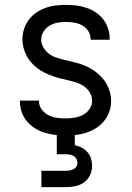

<svg xmlns="http://www.w3.org/2000/svg" viewBox="-20 -548 540 788"><path d="M249 8Q227 8 205.5 5.5Q184 3 163 -3.5Q142 -10 123.5 -21.5Q105 -33 91 -49.5Q77 -66 69.5 -87Q62 -108 62 -130V-135H140V-132Q140 -114 151 -99Q162 -84 178.5 -75.5Q195 -67 213 -64.5Q231 -62 249 -62Q267 -62 285.5 -65Q304 -68 320.5 -76.5Q337 -85 347.5 -100.5Q358 -116 358 -134Q358 -152 349 -167.5Q340 -183 326 -193Q312 -203 295.5 -208.5Q279 -214 262 -218Q245 -222 228 -226Q211 -230 195 -236Q179 -242 163.5 -249.5Q148 -257 134 -267.5Q120 -278 108.5 -291Q97 -304 89 -319.5Q81 -335 76.5 -352Q72 -369 72 -386Q72 -408 78.5 -428.5Q85 -449 98 -466.5Q111 -484 128.5 -496Q146 -508 166.5 -515.5Q187 -523 208.5 -525.5Q230 -528 251 -528Q272 -528 293 -525.5Q314 -523 334.5 -516Q355 -509 372.5 -497.5Q390 -486 403 -469.5Q416 -453 423 -432.5Q430 -412 430 -391V-385H352V-388Q352 -405 342.5 -420Q333 -435 318 -443.5Q303 -452 285.5 -455Q268 -458 251 -458Q234 -458 216.5 -455Q199 -452 184 -443Q169 -434 159 -418.5Q149 -403 149 -386Q149 -369 158 -353.5Q167 -338 181 -327.5Q195 -317 211.5 -311.5Q228 -306 245 -302Q262 -298 279 -294Q296 -290 312.5 -284.5Q329 -279 344.5 -271Q360 -263 373.5 -252.5Q387 -242 399 -229Q411 -216 419 -200.5Q427 -185 431.5 -168.5Q436 -152 436 -134Q436 -112 429 -91Q422 -70 408 -52.5Q394 -35 375.5 -23Q357 -11 336 -4Q315 3 293 5.5Q271 8 249 8ZM250 220H150V153H250Q258 153 266 151.5Q274 150 281.5 146.5Q289 143 293.5 136Q298 129 298 121Q298 112 294 104.5Q290 97 282.5 92.5Q275 88 266.5 86.5Q258 85 250 85H213V-62H287V48Q302 51 315.5 58Q329 65 339 76.5Q349 88 353.5 102.5Q358 117 358 132Q358 152 349.5 170.5Q341 189 325 200.5Q309 212 289.5 216Q270 220 250 220Z"/></svg>

Font: Iosevka Term
Style: Regular
Weight: 400
Monospace: yes
Designer: Belleve Invis
Foundry: Belleve Invis
Version: Version 30.0.1